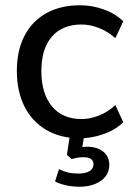

<svg xmlns="http://www.w3.org/2000/svg" viewBox="-20 -516 505 729"><path d="M284 9Q210 9 156 -22.5Q102 -54 73 -111.5Q44 -169 44 -247Q44 -324 73 -380Q102 -436 156 -466Q210 -496 284 -496Q330 -496 374.5 -480Q419 -464 448 -435L418 -371Q389 -397 355 -410Q321 -423 290 -423Q217 -423 177 -377Q137 -331 137 -246Q137 -161 177 -112.5Q217 -64 290 -64Q321 -64 355 -77Q389 -90 418 -117L448 -52Q419 -23 373.5 -7Q328 9 284 9ZM282 193Q255 193 230.5 187.5Q206 182 189 173L204 126Q222 135 238.5 139Q255 143 277 143Q304 143 319.5 134Q335 125 335 107Q335 95 326 88Q317 81 297 81Q286 81 276 82.5Q266 84 252 88L234 72L248 -20H303L290 56L264 48Q276 45 288 43Q300 41 310 41Q335 41 354 49Q373 57 384 72.5Q395 88 395 110Q395 135 381 153.5Q367 172 341 182.5Q315 193 282 193Z"/></svg>

Font: Nunito Sans 12pt Medium
Style: Regular
Weight: 500
Designer: Vernon Adams
Foundry: Vernon Adams
Version: Version 3.101;gftools[0.9.27]